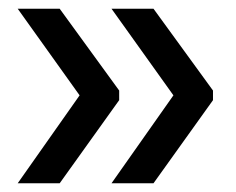

<svg xmlns="http://www.w3.org/2000/svg" viewBox="-20 -463 540 439"><path d="M162 -245 20.5 -443H116.5L252.5 -256V-234L116.5 -44H20.5ZM376.5 -245 235 -443H331L467 -256V-234L331 -44H235Z"/></svg>

Font: Anek Tamil Medium
Style: Regular
Weight: 500
Designer: Aadarsh Rajan (Tamil), Yesha Goshar (Latin)
Foundry: Ek Type
Version: Version 1.003